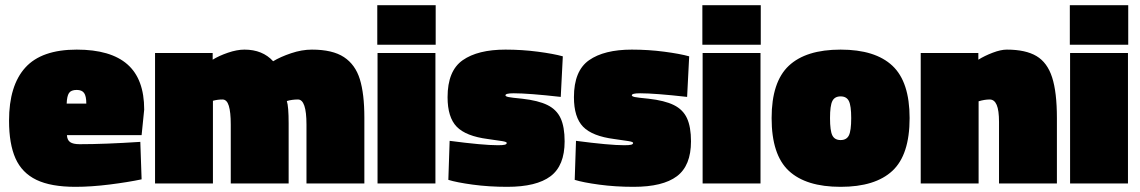

<svg xmlns="http://www.w3.org/2000/svg" viewBox="-20 -710 4413 743"><path d="M15 -243Q15 -379 78 -448.5Q141 -518 277 -518Q408 -518 473 -461Q538 -404 538 -286L528 -187H239Q240 -168 251.5 -160Q263 -152 288 -152Q386 -152 523 -161L528 -16Q476 -5 404.5 4Q333 13 272 13Q177 13 121 -14Q65 -41 40 -97Q15 -153 15 -243ZM314 -309Q314 -338 305.5 -350Q297 -362 277 -362Q255 -362 247 -350Q239 -338 238 -309Z M580 -505H803V-479Q827 -494 862 -506Q897 -518 926 -518Q996 -518 1037 -473Q1065 -490 1106.5 -504Q1148 -518 1187 -518Q1267 -518 1311 -489Q1355 -460 1372.5 -403.5Q1390 -347 1390 -255V0H1166V-228Q1166 -325 1133 -325Q1110 -325 1090 -319Q1097 -298 1097 -232V0H873V-228Q873 -276 865.5 -300.5Q858 -325 841 -325Q822 -325 804 -320V0H580Z M1440 -690H1666V-537H1440ZM1441 -505H1665V0H1441Z M1715 -14 1720 -165Q1849 -148 1907 -148Q1926 -148 1933.5 -150Q1941 -152 1941 -157Q1941 -161 1923 -164Q1905 -167 1868 -172Q1783 -183 1747.5 -219.5Q1712 -256 1712 -334Q1712 -436 1770.5 -477Q1829 -518 1936 -518Q2000 -518 2061 -510Q2122 -502 2158 -492L2150 -335Q2026 -349 1968 -349Q1951 -349 1943.5 -347Q1936 -345 1936 -341Q1936 -337 1947.5 -334.5Q1959 -332 2001 -328Q2063 -321 2098.5 -303.5Q2134 -286 2149.5 -252.5Q2165 -219 2165 -163Q2165 -69 2110.5 -28Q2056 13 1943 13Q1872 13 1809.5 4.5Q1747 -4 1715 -14Z M2204 -14 2209 -165Q2338 -148 2396 -148Q2415 -148 2422.5 -150Q2430 -152 2430 -157Q2430 -161 2412 -164Q2394 -167 2357 -172Q2272 -183 2236.5 -219.5Q2201 -256 2201 -334Q2201 -436 2259.5 -477Q2318 -518 2425 -518Q2489 -518 2550 -510Q2611 -502 2647 -492L2639 -335Q2515 -349 2457 -349Q2440 -349 2432.5 -347Q2425 -345 2425 -341Q2425 -337 2436.5 -334.5Q2448 -332 2490 -328Q2552 -321 2587.5 -303.5Q2623 -286 2638.5 -252.5Q2654 -219 2654 -163Q2654 -69 2599.5 -28Q2545 13 2432 13Q2361 13 2298.5 4.5Q2236 -4 2204 -14Z M2698 -690H2924V-537H2698ZM2699 -505H2923V0H2699Z M2966 -253Q2966 -393 3032.5 -455.5Q3099 -518 3233 -518Q3367 -518 3433.5 -455.5Q3500 -393 3500 -253Q3500 -111 3433.5 -49Q3367 13 3233 13Q3099 13 3032.5 -49Q2966 -111 2966 -253ZM3274 -253Q3274 -301 3265 -319Q3256 -337 3233 -337Q3210 -337 3201 -319Q3192 -301 3192 -253Q3192 -204 3201 -186Q3210 -168 3233 -168Q3256 -168 3265 -186Q3274 -204 3274 -253Z M3543 -505H3766V-479Q3790 -494 3821.5 -506Q3853 -518 3876 -518Q3949 -518 3991 -493Q4033 -468 4051.5 -410.5Q4070 -353 4070 -253V0H3846V-238Q3846 -283 3837 -304Q3828 -325 3810 -325Q3790 -325 3767 -318V0H3543Z M4120 -690H4346V-537H4120ZM4121 -505H4345V0H4121Z"/></svg>

Font: Cairo Black
Style: Regular
Weight: 900
Designer: Mohamed Gaber, Accademia di Belle Arti di Urbino and others
Foundry: Kief Type Foundry, Accademia di Belle Arti di Urbino and others
Version: Version 3.011